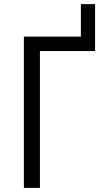

<svg xmlns="http://www.w3.org/2000/svg" viewBox="-20 -913 540 933"><path d="M96 0V-735H373V-893H442V-665H174V0Z"/></svg>

Font: Huly
Style: Regular
Weight: 400
Designer: Belleve Invis
Foundry: Belleve Invis
Version: Version 33.2.5; ttfautohint (v1.8.4)